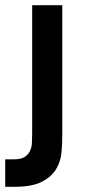

<svg xmlns="http://www.w3.org/2000/svg" viewBox="-54 -520 330 740"><path d="M-34 94H0Q26 94 40 85.5Q54 77 61 63Q68 49 69 31.5Q70 14 70 -5V-500H186V0Q186 32 183 67Q180 102 162.5 131.5Q145 161 107.5 180.5Q70 200 0 200H-34Z"/></svg>

Font: PT Root UI Bold
Style: Regular
Weight: 700
Designer: Vitaly Kuzmin
Foundry: ParaType Ltd.
Version: Version 2.000G